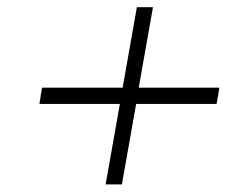

<svg xmlns="http://www.w3.org/2000/svg" viewBox="-20 -634 644 519"><path d="M565.5 -353H348L309.5 -135.5H265.5L304 -353H86.5L93.5 -397H311.5L350 -614.5H393.5L355 -397H573Z"/></svg>

Font: Russisch Sans ExtraLight
Style: Italic
Weight: 200
Width: 4
Italic angle: -10°
Designer: Michael Sharanda (font) & Cristiano Sobral (main changes)
Foundry: Michael Sharanda
Version: Version 2.00;September 8, 2020;FontCreator 13.0.0.2681 64-bi